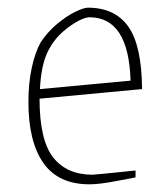

<svg xmlns="http://www.w3.org/2000/svg" viewBox="-20 -470 424 500"><path d="M54 -205Q54 -252 62.5 -292.5Q71 -333 86 -360Q104 -387 128.5 -407.5Q153 -428 175.5 -439Q198 -450 209 -450Q279 -450 314 -401Q349 -352 350 -238L83 -213Q83 -105 118.5 -60Q154 -15 221 -15Q227 -15 333 -26V-8Q327 -7 283 1.5Q239 10 213 10Q132 10 93 -45.5Q54 -101 54 -205ZM320 -260Q315 -425 213 -425Q202 -425 184 -415.5Q166 -406 148 -391Q119 -367 103 -332.5Q87 -298 84 -238Z"/></svg>

Font: Grenze Thin
Style: Regular
Weight: 250
Designer: Renata Polastri
Foundry: Omnibus-Type
Version: Version 1.002; ttfautohint (v1.8)